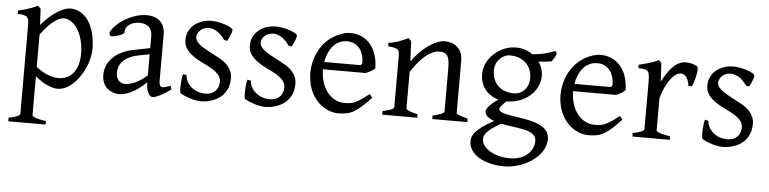

<svg xmlns="http://www.w3.org/2000/svg" viewBox="-44 -685 4588 1146"><g transform="rotate(5 2250.0 -112.5)"><path d="M303 -49C243 -49 190 -87 168 -104V-298C225 -378 277 -407 304 -407C372 -407 425 -315 425 -208C425 -79 352 -49 303 -49ZM337 -469C303 -469 233 -436 166 -355L161 -452L144 -469C135 -464 125 -460 116 -456L88 -446C69 -439 48 -434 27 -430V-410C86 -407 95 -398 95 -347V183C95 189 87 200 27 213V234H251V213C198 206 168 196 168 183V-48C194 -26 251 15 304 15C399 15 490 -127 490 -240C490 -377 429 -469 337 -469Z M648 -112C648 -181 706 -215 775 -227L833 -238V-111C772 -58 727 -49 701 -49C688 -49 648 -55 648 -112ZM981 -40 974 -62C946 -51 936 -49 926 -49C910 -49 906 -66 906 -87V-362C906 -430 866 -469 795 -469C712 -469 611 -409 582 -345L589 -326C591 -325 593 -325 596 -325C617 -325 672 -342 672 -354V-360C672 -390 702 -417 751 -420C797 -420 833 -405 833 -343V-275L733 -255C644 -238 568 -182 568 -91C568 -18 622 15 672 15C704 15 765 -2 833 -70C834 -22 849 15 872 15C894 15 937 -9 981 -40Z M1183 -469C1112 -469 1038 -425 1038 -342C1038 -301 1059 -262 1144 -219L1189 -197C1261 -160 1265 -128 1265 -111C1265 -64 1233 -33 1185 -33C1117 -33 1066 -79 1063 -133L1042 -138C1036 -118 1033 -85 1033 -58C1033 -27 1036 -22 1039 -21C1093 9 1143 15 1161 15C1221 15 1329 -16 1329 -138C1329 -198 1282 -233 1251 -250L1169 -294C1106 -327 1101 -352 1101 -366C1101 -390 1126 -425 1170 -425C1195 -425 1232 -415 1268 -362L1287 -358C1289 -361 1313 -406 1313 -425C1313 -442 1238 -469 1183 -469Z M1569 -469C1498 -469 1424 -425 1424 -342C1424 -301 1445 -262 1530 -219L1575 -197C1647 -160 1651 -128 1651 -111C1651 -64 1619 -33 1571 -33C1503 -33 1452 -79 1449 -133L1428 -138C1422 -118 1419 -85 1419 -58C1419 -27 1422 -22 1425 -21C1479 9 1529 15 1547 15C1607 15 1715 -16 1715 -138C1715 -198 1668 -233 1637 -250L1555 -294C1492 -327 1487 -352 1487 -366C1487 -390 1512 -425 1556 -425C1581 -425 1618 -415 1654 -362L1673 -358C1675 -361 1699 -406 1699 -425C1699 -442 1624 -469 1569 -469Z M2102 -301C2102 -287 2096 -283 2083 -283H1875C1886 -350 1925 -418 2001 -418C2070 -418 2102 -359 2102 -301ZM1986 15C2063 15 2098 -9 2179 -95L2171 -106C2169 -110 2165 -113 2161 -115C2082 -51 2055 -50 2018 -50H2016C1929 -50 1871 -135 1871 -239H2128C2162 -254 2174 -263 2182 -272C2182 -380 2124 -469 2015 -469C2006 -469 1997 -468 1987 -466C1845 -431 1798 -301 1798 -212C1798 -68 1894 15 1986 15Z M2689 -51V-362C2689 -436 2637 -469 2581 -469C2521 -469 2434 -403 2387 -330L2381 -452L2364 -469C2321 -447 2283 -435 2247 -430V-410C2310 -402 2315 -400 2315 -347V-51C2315 -39 2290 -32 2247 -21V0H2457V-21C2396 -34 2388 -45 2388 -51V-268C2459 -380 2520 -405 2553 -405C2601 -405 2616 -383 2616 -309V-51C2616 -39 2576 -28 2547 -21V0H2757V-21C2726 -29 2689 -39 2689 -51Z M3022 -195C2915 -195 2888 -269 2888 -322C2888 -384 2940 -419 2974 -419C3056 -419 3108 -369 3108 -293C3108 -227 3059 -195 3022 -195ZM3026 193C2939 193 2859 149 2859 93C2859 73 2865 44 2960 -8C3057 13 3171 6 3171 77C3171 133 3126 193 3026 193ZM3149 -397C3172 -398 3196 -400 3226 -405C3240 -421 3245 -434 3254 -454L3244 -469C3205 -453 3162 -441 3109 -437C3083 -455 3050 -469 3008 -469C2915 -469 2820 -391 2820 -294C2820 -208 2876 -165 2930 -150C2883 -119 2860 -90 2860 -75C2860 -51 2879 -34 2916 -21C2803 41 2786 77 2786 112C2786 193 2882 244 2999 244C3109 244 3245 168 3245 59C3245 -83 2940 -36 2940 -96C2940 -103 2958 -125 2980 -144H2983C3081 -144 3176 -213 3176 -313C3176 -330 3173 -362 3149 -397Z M3601 -301C3601 -287 3595 -283 3582 -283H3374C3385 -350 3424 -418 3500 -418C3569 -418 3601 -359 3601 -301ZM3485 15C3562 15 3597 -9 3678 -95L3670 -106C3668 -110 3664 -113 3660 -115C3581 -51 3554 -50 3517 -50H3515C3428 -50 3370 -135 3370 -239H3627C3661 -254 3673 -263 3681 -272C3681 -380 3623 -469 3514 -469C3505 -469 3496 -468 3486 -466C3344 -431 3297 -301 3297 -212C3297 -68 3393 15 3485 15Z M3886 -341 3880 -452 3863 -469C3842 -457 3829 -451 3746 -430V-410C3798 -406 3814 -412 3814 -335V-51C3814 -39 3789 -30 3746 -21V0H3970V-21C3953 -24 3887 -33 3887 -51V-242C3923 -367 3977 -400 3999 -400C4037 -400 4049 -359 4053 -330H4074C4082 -347 4099 -397 4099 -434C4099 -443 4098 -449 4095 -451C4071 -465 4046 -469 4025 -469C3965 -469 3920 -407 3886 -341Z M4310 -469C4239 -469 4165 -425 4165 -342C4165 -301 4186 -262 4271 -219L4316 -197C4388 -160 4392 -128 4392 -111C4392 -64 4360 -33 4312 -33C4244 -33 4193 -79 4190 -133L4169 -138C4163 -118 4160 -85 4160 -58C4160 -27 4163 -22 4166 -21C4220 9 4270 15 4288 15C4348 15 4456 -16 4456 -138C4456 -198 4409 -233 4378 -250L4296 -294C4233 -327 4228 -352 4228 -366C4228 -390 4253 -425 4297 -425C4322 -425 4359 -415 4395 -362L4414 -358C4416 -361 4440 -406 4440 -425C4440 -442 4365 -469 4310 -469Z"/></g></svg>

Font: Temporarium
Style: Regular
Weight: 400
Version: Version 1.1